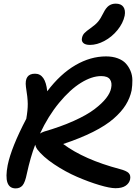

<svg xmlns="http://www.w3.org/2000/svg" viewBox="-20 -1019 754 1052"><path d="M473.1 -772.9Q448.2 -772.9 436.8 -783.2Q425.3 -793.5 429.2 -811Q432.1 -826.2 441.9 -836.9Q451.7 -847.7 475.1 -863.8Q502.9 -883.3 517.1 -900.1Q531.2 -917 545.9 -946.8Q560.1 -976.1 576.2 -987.5Q592.3 -999 613.8 -999Q643.6 -999 656 -981.2Q668.5 -963.4 663.1 -933.1Q654.3 -891.6 623.5 -854Q592.8 -816.4 552 -794.7Q511.2 -772.9 473.1 -772.9ZM65.9 13.2Q-2.4 13.2 22 -113.8Q42 -211.4 124 -368.2Q132.3 -415.5 132.1 -449.7Q131.8 -483.9 122.1 -543Q112.8 -615.2 171.9 -615.2Q229 -615.2 238.8 -519Q311 -614.3 393.6 -662.1Q476.1 -710 561 -710Q596.7 -710 624.5 -699.7Q652.3 -689.5 668.7 -671.9Q685.1 -654.3 695.1 -630.6Q705.1 -606.9 705.3 -579.8Q705.6 -552.7 701.2 -523.9Q692.4 -481.9 668.9 -444.1Q645.5 -406.2 602.3 -368.7Q559.1 -331.1 489.5 -296.1Q419.9 -261.2 326.2 -230Q440.9 -144.5 636.2 -92.8Q672.4 -83.5 684.8 -71Q697.3 -58.6 692.9 -36.1Q688 -14.6 668.2 -1.2Q648.4 12.2 612.8 12.2Q582.5 12.2 524.9 -4.9Q467.3 -22 402.8 -49.8Q338.4 -77.6 276.6 -118.9Q214.8 -160.2 183.1 -202.1Q175.8 -213.4 172.9 -226.1Q147.5 -160.6 127 -66.9Q117.7 -20 103.8 -3.4Q89.8 13.2 65.9 13.2ZM534.2 -602.1Q483.4 -602.1 423.8 -565.4Q364.3 -528.8 304 -455.8Q243.7 -382.8 199.2 -287.1Q206.5 -292.5 221.2 -297.9Q313.5 -324.7 384.5 -356.7Q455.6 -388.7 497.3 -420.4Q539.1 -452.1 561.5 -481Q584 -509.8 588.9 -536.1Q595.2 -565.9 582.5 -584Q569.8 -602.1 534.2 -602.1Z"/></svg>

Font: Shantell Sans Irregular
Style: Italic
Weight: 500
Italic angle: -11.31°
Designer: Stephen Nixon, Anya Danilova, Shantell Martin
Foundry: Arrow Type
Version: Version 1.006;[9816181b4]